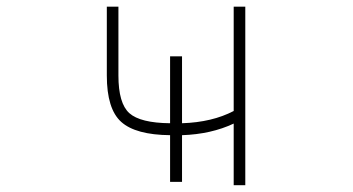

<svg xmlns="http://www.w3.org/2000/svg" viewBox="-20 -544 1040 566"><path d="M668.9 -524.4H703.1V2H668.9V-179.7Q602.5 -148.4 516.6 -145.5V-7.8H481.4V-145.5Q379.9 -146.5 337.4 -184.6Q294.9 -222.7 294.9 -321.3V-524.4H329.1V-321.3Q329.1 -239.3 361.3 -210.4Q393.6 -181.6 481.4 -180.7V-377.9H516.6V-180.7Q605.5 -183.6 668.9 -216.8Z"/></svg>

Font: GenEi Gothic M ExtraLight
Style: Regular
Weight: 200
Designer: o_tamon (Modified); [Source Han Sans]
Ryoko NISHIZUKA  (kana & ideographs); Paul D. Hunt (Latin, Greek & Cyrillic); Wenl
Version: Version 1.1a;Original Version 1.004